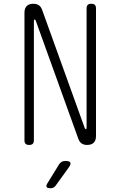

<svg xmlns="http://www.w3.org/2000/svg" viewBox="-20 -760 640 1020"><path d="M110 -693Q110 -716 122 -728Q134 -740 157 -740Q175 -740 186.5 -732Q198 -724 204 -707L430 -80Q431 -77 432.5 -75.5Q434 -74 436 -74Q438 -74 439 -75.5Q440 -77 440 -80V-715Q440 -728 446 -734Q452 -740 465 -740Q478 -740 484 -734Q490 -728 490 -715V-37Q490 -14 478 -2Q466 10 443 10Q425 10 413.5 2Q402 -6 396 -23L170 -650Q169 -653 167.5 -654.5Q166 -656 164 -656Q162 -656 161 -654.5Q160 -653 160 -650V-15Q160 -2 154 4Q148 10 135 10Q122 10 116 4Q110 -2 110 -15ZM233 212 294 113Q300 104 308 99.5Q316 95 327 95Q349 95 353.5 103.5Q358 112 345 130L275 227Q270 234 263 237Q256 240 248 240Q231 240 227.5 233Q224 226 233 212Z"/></svg>

Font: Maple Mono Thin
Style: Regular
Weight: 250
Monospace: yes
Designer: subframe7536
Version: Version 7.000